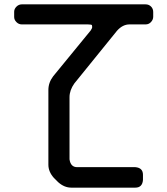

<svg xmlns="http://www.w3.org/2000/svg" viewBox="-20 -757 768 881"><path d="M299 -26V-311Q299 -343 321 -374L517 -616Q543 -645 574 -645H648Q663 -645 673 -656Q683 -667 683 -680V-702Q683 -717 673 -727Q663 -737 648 -737H80Q66 -737 55.5 -726.5Q45 -716 45 -703V-679Q45 -666 55.5 -655.5Q66 -645 80 -645H383Q401 -645 402 -641Q403 -638 403 -633Q403 -627 396 -617L224 -407Q202 -378 202 -344V-1Q202 31 227 59L247 79Q275 104 307 104H601Q633 104 636 69V45Q636 13 601 10H334Q304 10 299 -26Z"/></svg>

Font: WDXL Lubrifont SC
Style: Regular
Weight: 400
Designer: [WDXL Lubrifont] Copyright 2020-2022 (c) NightFurySL2001, Skr-ZERO; [ZCOOL QingKe HuangYou] Copyright 2018-2022 (c) The 
Version: Version 2.001;hotconv 1.1.1;makeotfexe 2.6.0